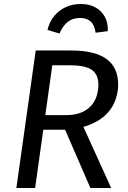

<svg xmlns="http://www.w3.org/2000/svg" viewBox="-20 -942 639 962"><path d="M159 -689H336Q455 -689 513.5 -646.5Q572 -604 572 -518Q572 -481 559 -443Q546 -405 516 -373Q486 -341 436 -319.5Q386 -298 312 -292H182L192 -365H308Q357 -365 389 -379Q421 -393 439.5 -415.5Q458 -438 465.5 -465Q473 -492 473 -517Q473 -570 439 -592.5Q405 -615 331 -615H242L156 0H62ZM300 -306 393 -317 537 0H433ZM278 -774 218 -792Q228 -834 252.5 -863Q277 -892 311 -907Q345 -922 385 -922Q426 -922 457 -905.5Q488 -889 505 -858.5Q522 -828 520 -786L459 -778Q454 -816 434.5 -834Q415 -852 381 -852Q344 -852 319 -832Q294 -812 278 -774Z"/></svg>

Font: Fira Sans Variable
Style: Italic
Weight: 397
Italic angle: -8°
Designer: Carrois Corporate & Edenspiekermann AG
Foundry: Carrois Corporate GbR & Edenspiekermann AG
Version: Version 4.202